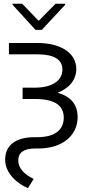

<svg xmlns="http://www.w3.org/2000/svg" viewBox="-20 -772 493 1011"><path d="M27 -545.5V-485.8H179C264.2 -485.8 308.6 -458.5 308.6 -405.9C308.6 -346.6 253.6 -310.4 163.4 -310.4H99.1V-250.7H164.8C267 -250.7 315.7 -217.7 315.7 -152.3C315.7 -85.6 265.3 -49.7 177.2 -49.7H162.3C62.5 -49.7 7.1 -7.1 7.1 69.2C7.8 129.6 52.6 185.4 127.1 218.8L157.3 170.1C103.7 144.5 76 111.2 76.3 72.4C76.3 31.2 106.2 9.9 164.1 9.9H181.1C309.3 9.9 388.5 -58.6 388.8 -155.5C388.5 -222.3 352.6 -263.8 283.4 -283.7C345.2 -307.5 381.4 -351.6 381.7 -408.7C381.7 -491.8 301.8 -545.5 179 -545.5ZM96.6 -752.5H46.2V-746.8L166.9 -614.7H199.9L323.2 -746.8V-752.5H272.7L183.6 -662.3Z"/></svg>

Font: Karasuma Gothic
Style: Light
Weight: 300
Designer: Rasmus Andersson / Ryoko Nishizuka
Foundry: rsms
Version: Version 1.00